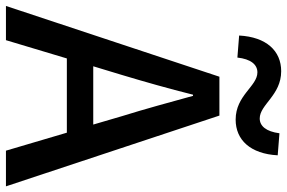

<svg xmlns="http://www.w3.org/2000/svg" viewBox="-184 -806 989 662"><g transform="rotate(90 311.0 -474.5)"><path d="M439 -943C433 -897 414 -875 388 -875C340 -875 308 -949 225 -949C155 -949 107 -898 102 -804L178 -798C183 -844 202 -867 229 -867C277 -867 308 -792 392 -792C462 -792 510 -843 515 -937ZM208 -301 238 -400C262 -480 285 -561 306 -645H310C333 -562 355 -480 380 -400L409 -301ZM499 0H622L378 -736H244L0 0H118L181 -210H437Z"/></g></svg>

Font: Noto Sans T Chinese Medium
Style: Regular
Weight: 500
Designer: Ryoko NISHIZUKA (kana & ideographs); Paul D. Hunt (Latin, Greek & Cyrillic); Wenlong ZHANG (bopomofo); Sandoll Communica
Foundry: Adobe Systems Incorporated
Version: Version 1.000;PS 1;hotconv 1.0.78;makeotf.lib2.5.61930